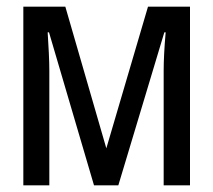

<svg xmlns="http://www.w3.org/2000/svg" viewBox="-20 -556 640 576"><path d="M50 0V-536H176L299 -111L424 -536H550V0H471V-344Q471 -367 472.5 -396Q474 -425 477 -459H473L335 0H262L127 -459H123Q125 -428 126.5 -397.5Q128 -367 128 -343V0Z"/></svg>

Font: Noto Sans Mono
Style: Regular
Weight: 400
Designer: Monotype Design Team
Foundry: Monotype Imaging Inc.
Version: Version 2.014